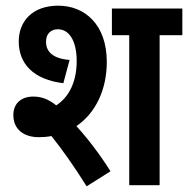

<svg xmlns="http://www.w3.org/2000/svg" viewBox="-20 -652 662 676"><path d="M116 -169C131 -169 146 -170 161 -173C198 -127 240 -68 285 4L369 -49C334 -105 291 -162 249 -208C317 -254 356 -337 356 -434C356 -566 278 -632 185 -632C95 -632 46 -578 46 -506C46 -428 97 -372 203 -359L225 -441C160 -446 142 -475 142 -505C142 -533 159 -549 184 -549C221 -549 250 -512 250 -437C250 -364 223 -310 178 -281C148 -305 123 -312 97 -312C54 -312 27 -287 27 -247C27 -194 67 -169 116 -169ZM542 -528H622V-622H374V-528H435V0H542Z"/></svg>

Font: Noto Sans Devanagari UI Condensed SemiBold
Style: Regular
Weight: 600
Width: 3
Designer: Jelle Bosma - Monotype Design Team
Foundry: Monotype Imaging Inc.
Version: Version 2.003